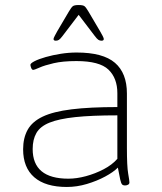

<svg xmlns="http://www.w3.org/2000/svg" viewBox="-20 -738 645 764"><path d="M246 6Q161 6 116.5 -32.5Q72 -71 72 -144Q72 -189 90 -221.5Q108 -254 150 -274Q192 -294 265 -303Q338 -312 447 -312V-367Q447 -427 411.5 -461Q376 -495 284 -495Q230 -495 193.5 -486.5Q157 -478 137 -469Q117 -460 112 -460Q107 -460 104 -468Q101 -476 101 -480Q101 -486 117.5 -494.5Q134 -503 162 -511Q190 -519 222 -524Q254 -529 285 -529Q390 -529 437.5 -488Q485 -447 485 -366V-150Q485 -76 490 -47.5Q495 -19 495 -12Q495 -6 489.5 -3Q484 0 477 0Q470 0 466 -4Q462 -8 458.5 -23Q455 -38 449 -71Q431 -53 398.5 -35.5Q366 -18 326 -6Q286 6 246 6ZM252 -27Q285 -27 322 -37Q359 -47 392.5 -64.5Q426 -82 447 -106V-279Q345 -279 279.5 -272Q214 -265 177 -250Q140 -235 125 -209Q110 -183 110 -145Q110 -27 252 -27ZM202 -576Q193 -576 193 -583Q193 -586 198.5 -596.5Q204 -607 208 -614L254 -692Q264 -709 270 -713.5Q276 -718 293 -718Q310 -718 316 -713.5Q322 -709 332 -692L378 -614Q384 -604 388.5 -595Q393 -586 393 -583Q393 -576 384 -576Q377 -576 371.5 -579.5Q366 -583 357 -595L293 -679L229 -595Q220 -583 214.5 -579.5Q209 -576 202 -576Z"/></svg>

Font: Asap Semi Expanded Thin
Style: Regular
Weight: 100
Width: 6
Designer: Pablo Cosgaya
Foundry: Omnibus-Type
Version: Version 3.001; ttfautohint (v1.8.4.7-5d5b)